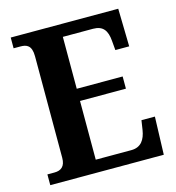

<svg xmlns="http://www.w3.org/2000/svg" viewBox="-107 -805 823 897"><g transform="rotate(-15 305.0 -357.0)"><path d="M26 0H575L581 -183H516L509 -137C502 -93 482 -60 434 -60H262V-344H484V-403H262V-654H408C457 -654 475 -626 479 -577L483 -531H550L546 -714H26V-662H59C88 -662 113 -654 113 -600V-109C113 -67 92 -52 60 -52H26Z"/></g></svg>

Font: Noto Serif Hebrew SemiCondensed
Style: Bold
Weight: 700
Width: 4
Designer: Monotype Design Team
Foundry: Monotype Imaging Inc.
Version: Version 2.004